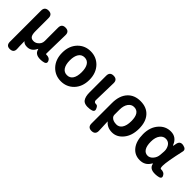

<svg xmlns="http://www.w3.org/2000/svg" viewBox="124 -1517 2660 2660"><g transform="rotate(45 1454.0 -187.0)"><path d="M153 198Q79 201 79 125V-485Q79 -560 153 -560Q226 -560 226 -485V-229Q226 -166 244 -139Q262 -112 303 -112Q336 -112 362 -130.5Q388 -149 400 -171Q413 -195 413 -222V-485Q413 -560 487 -559Q561 -558 559 -483L553 -190Q552 -153 552 -116Q552 -106 559 -106Q626 -109 645 -60Q665 -10 584 -1Q452 14 431 -74Q429 -84 427.5 -84Q426 -84 419 -71Q379 9 297 9Q242 9 219 -21Q216 -25 216 -20Q217 88 220 119Q226 195 153 198Z M778 -63Q698 -146 698 -280Q698 -414 778 -497Q854 -574 965 -574Q1076 -574 1152 -497Q1232 -414 1232 -280Q1232 -146 1152 -63Q1076 14 965 14Q854 14 778 -63ZM878 -152Q908 -106 965 -106Q1022 -106 1051.5 -152Q1081 -198 1081 -280Q1081 -362 1051.5 -408Q1022 -454 965 -454Q908 -454 878 -407.5Q848 -361 848 -279.5Q848 -198 878 -152Z M1386 -33Q1355 -75 1355 -159V-485Q1355 -560 1429 -559Q1503 -558 1501 -483L1494 -190Q1493 -153 1493 -140Q1493 -127 1504 -116.5Q1515 -106 1539.5 -107.5Q1564 -109 1583 -60Q1603 -10 1523 1Q1421 14 1386 -33Z M1753 200Q1679 201 1679 126V-273Q1679 -421 1755 -501Q1824 -574 1941 -574Q2062 -574 2129.5 -498.5Q2197 -423 2197 -289Q2197 -151 2126 -66Q2059 14 1966.5 14Q1874 14 1820 -50Q1817 -54 1817 -49L1824 123Q1827 198 1753 200ZM1933 -107Q1983 -107 2014 -151Q2047 -199 2047 -287Q2047 -453 1936 -453Q1884 -453 1851 -407Q1818 -361 1818 -283V-182Q1818 -160 1833 -143Q1865 -107 1933 -107Z M2676 -76Q2674 -85 2672 -85Q2670 -85 2662 -71Q2612 14 2510.5 14Q2409 14 2348.5 -63Q2288 -140 2288 -275.5Q2288 -411 2363 -495Q2433 -574 2535 -574Q2645 -574 2689 -465Q2694 -453 2696 -453Q2698 -453 2700 -462L2707 -499Q2720 -573 2790 -559Q2859 -545 2848 -495Q2790 -234 2790 -159Q2790 -106 2806 -107Q2871 -109 2893 -61Q2916 -12 2834 -3Q2694 14 2676 -76ZM2544 -107Q2586 -107 2621 -147Q2656 -187 2660 -242L2665 -311Q2667 -341 2658 -369Q2632 -453 2556 -453Q2508 -453 2475 -410Q2438 -362 2438 -277.5Q2438 -193 2466 -150Q2494 -107 2544 -107Z"/></g></svg>

Font: Resource Han Rounded KR
Style: Bold
Weight: 700
Designer: Cyano Hao (round all glyphs); Ryoko NISHIZUKA 西塚涼子 (kana, bopomofo & ideographs); Paul D. Hunt (Latin, Greek & Cyrillic)
Foundry: Cyano Hao
Version: 0.990